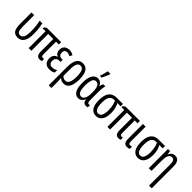

<svg xmlns="http://www.w3.org/2000/svg" viewBox="235 -2167 3792 3792"><g transform="rotate(45 2131.0 -271.0)"><path d="M221.2 8.8Q163.6 7.8 129.2 -15.1Q94.7 -38.1 79.3 -89.8Q64 -141.6 63.5 -227.5V-536.1H138.7V-221.7Q138.7 -145 154.3 -101.3Q169.9 -57.6 220.2 -57.6Q272.5 -57.6 296.9 -109.4Q321.3 -161.1 321.3 -267.6Q321.3 -336.4 314.7 -400.9Q308.1 -465.3 292 -536.1H366.7Q377.4 -482.9 383.8 -442.1Q390.1 -401.4 393.1 -361.3Q396 -321.3 396 -269.5Q396 -130.9 351.1 -61Q306.2 8.8 221.2 8.8Z M854.5 -60.1Q862.8 -60.1 871.8 -61.5Q880.9 -63 888.7 -66.4V-3.9Q879.9 1 864.5 3.9Q849.1 6.8 831.5 6.8Q784.2 6.8 761.2 -26.1Q738.3 -59.1 738.3 -126.5V-470.7H596.7V0H522V-470.7H444.8V-502.9L493.7 -536.1H892.6V-470.7H814.5V-127.9Q814.5 -91.3 824 -75.7Q833.5 -60.1 854.5 -60.1Z M1160.2 -312V-251.5H1128.9Q1094.7 -251.5 1072.5 -239.7Q1050.3 -228 1039.3 -205.3Q1028.3 -182.6 1028.3 -149.9Q1028.3 -119.1 1039.3 -98.4Q1050.3 -77.6 1070.1 -66.9Q1089.8 -56.2 1115.7 -56.2Q1144.5 -56.2 1174.3 -65.7Q1204.1 -75.2 1228 -91.3V-22Q1202.6 -5.9 1173.8 2Q1145 9.8 1104.5 9.8Q1026.4 9.8 989 -33.9Q951.7 -77.6 951.7 -147Q951.7 -199.7 976.8 -235.4Q1002 -271 1047.9 -283.2V-287.1Q1009.8 -301.3 991 -333Q972.2 -364.7 972.2 -409.7Q972.2 -451.2 990.2 -481.7Q1008.3 -512.2 1040.8 -529.1Q1073.2 -545.9 1116.7 -545.9Q1147 -545.9 1175.8 -537.6Q1204.6 -529.3 1232.9 -511.7L1202.6 -453.6Q1183.6 -466.8 1162.4 -473.9Q1141.1 -481 1120.6 -481Q1084 -481 1064.9 -460.2Q1045.9 -439.5 1045.9 -403.8Q1045.9 -358.9 1068.1 -335.4Q1090.3 -312 1134.8 -312Z M1669.9 -270.5Q1669.9 -183.1 1651.9 -120.4Q1633.8 -57.6 1596.4 -23.9Q1559.1 9.8 1501 9.8Q1466.8 9.8 1440.4 -1.7Q1414.1 -13.2 1395.5 -33.7H1391.1Q1394.5 1.5 1395.5 34.4Q1396.5 67.4 1396.5 96.2V239.3H1321.3V-276.9Q1321.3 -363.3 1339.8 -423.3Q1358.4 -483.4 1397.2 -514.6Q1436 -545.9 1496.6 -545.9Q1552.7 -545.9 1591.3 -515.6Q1629.9 -485.4 1649.9 -424.3Q1669.9 -363.3 1669.9 -270.5ZM1493.7 -480Q1443.4 -480 1419.4 -431.9Q1395.5 -383.8 1395.5 -285.2V-98.1Q1412.6 -77.1 1435.3 -66.2Q1458 -55.2 1484.9 -55.2Q1540.5 -55.2 1566.7 -108.9Q1592.8 -162.6 1592.8 -270.5Q1592.8 -377 1569.3 -428.5Q1545.9 -480 1493.7 -480Z M1929.7 -55.2Q1963.9 -55.2 1986.3 -78.6Q2008.8 -102.1 2020 -146Q2031.2 -189.9 2031.2 -252V-272.9Q2031.2 -378.4 2005.9 -428.7Q1980.5 -479 1927.7 -479Q1877.4 -479 1854 -423.8Q1830.6 -368.7 1830.6 -265.1Q1830.6 -156.2 1855 -105.7Q1879.4 -55.2 1929.7 -55.2ZM1910.2 9.8Q1835.4 9.8 1795.2 -60.1Q1754.9 -129.9 1754.9 -266.1Q1754.9 -405.8 1797.6 -475.8Q1840.3 -545.9 1915.5 -545.9Q1957.5 -545.9 1987.5 -523.9Q2017.6 -502 2037.1 -458.5H2042Q2045.4 -478.5 2052.2 -499.8Q2059.1 -521 2067.4 -536.1H2127.4Q2121.1 -515.1 2116.5 -487.1Q2111.8 -459 2109.4 -424.8Q2106.9 -390.6 2106.9 -351.1V-128.4Q2106.9 -90.3 2116.5 -72.3Q2126 -54.2 2144 -54.2Q2152.3 -54.2 2160.2 -55.7Q2168 -57.1 2174.8 -59.6V1Q2170.9 3.4 2163.6 5.4Q2156.2 7.3 2147.9 8.5Q2139.6 9.8 2132.3 9.8Q2091.3 9.8 2069.1 -10.7Q2046.9 -31.2 2038.6 -78.6H2032.7Q2020 -51.3 2002 -31.2Q1983.9 -11.2 1960.7 -0.7Q1937.5 9.8 1910.2 9.8ZM1906.7 -606V-617.7Q1911.1 -629.4 1917.7 -651.6Q1924.3 -673.8 1930.9 -699.5Q1937.5 -725.1 1942.9 -747.3Q1948.2 -769.5 1950.2 -780.8H2024.4V-770Q2015.1 -745.6 2003.2 -716.8Q1991.2 -688 1977.8 -659.2Q1964.4 -630.4 1951.2 -606Z M2581.5 -244.1Q2581.5 -161.6 2560.3 -105Q2539.1 -48.3 2499.5 -19.3Q2460 9.8 2404.8 9.8Q2347.7 9.8 2308.1 -21Q2268.6 -51.8 2248.3 -110.8Q2228 -169.9 2228 -254.9Q2228 -348.6 2252 -411.1Q2275.9 -473.6 2324.7 -504.9Q2373.5 -536.1 2447.8 -536.1H2619.1V-470.7H2527.3Q2554.7 -425.3 2568.1 -368.9Q2581.5 -312.5 2581.5 -244.1ZM2304.2 -257.8Q2304.2 -189.5 2315.7 -144.5Q2327.1 -99.6 2349.9 -77.4Q2372.6 -55.2 2405.3 -55.2Q2455.6 -55.2 2480.7 -105Q2505.9 -154.8 2505.9 -251Q2505.9 -291 2501 -327.9Q2496.1 -364.7 2486.6 -400.4Q2477.1 -436 2461.9 -470.7H2436.5Q2367.2 -470.7 2335.7 -418.7Q2304.2 -366.7 2304.2 -257.8Z M3053.7 -60.1Q3062 -60.1 3071 -61.5Q3080.1 -63 3087.9 -66.4V-3.9Q3079.1 1 3063.7 3.9Q3048.3 6.8 3030.8 6.8Q2983.4 6.8 2960.4 -26.1Q2937.5 -59.1 2937.5 -126.5V-470.7H2795.9V0H2721.2V-470.7H2644V-502.9L2692.9 -536.1H3091.8V-470.7H3013.7V-127.9Q3013.7 -91.3 3023.2 -75.7Q3032.7 -60.1 3053.7 -60.1Z M3252 -536.1V-126Q3252 -88.4 3261.5 -73Q3271 -57.6 3292 -57.6Q3305.2 -57.6 3319.8 -61.3Q3334.5 -64.9 3341.3 -69.3V-4.9Q3327.1 2 3309.8 5.9Q3292.5 9.8 3273.4 9.8Q3240.2 9.8 3218.8 -3.9Q3197.3 -17.6 3187 -47.1Q3176.8 -76.7 3176.8 -124.5V-536.1Z M3754.4 -244.1Q3754.4 -161.6 3733.2 -105Q3711.9 -48.3 3672.4 -19.3Q3632.8 9.8 3577.6 9.8Q3520.5 9.8 3481 -21Q3441.4 -51.8 3421.1 -110.8Q3400.9 -169.9 3400.9 -254.9Q3400.9 -348.6 3424.8 -411.1Q3448.7 -473.6 3497.6 -504.9Q3546.4 -536.1 3620.6 -536.1H3792V-470.7H3700.2Q3727.5 -425.3 3741 -368.9Q3754.4 -312.5 3754.4 -244.1ZM3477.1 -257.8Q3477.1 -189.5 3488.5 -144.5Q3500 -99.6 3522.7 -77.4Q3545.4 -55.2 3578.1 -55.2Q3628.4 -55.2 3653.6 -105Q3678.7 -154.8 3678.7 -251Q3678.7 -291 3673.8 -327.9Q3668.9 -364.7 3659.4 -400.4Q3649.9 -436 3634.8 -470.7H3609.4Q3540 -470.7 3508.5 -418.7Q3477.1 -366.7 3477.1 -257.8Z M4069.3 -545.9Q4111.3 -545.9 4140.1 -526.4Q4168.9 -506.8 4183.6 -466.8Q4198.2 -426.8 4198.2 -365.2V239.3H4123V-350.1Q4123 -415 4106.4 -446.8Q4089.8 -478.5 4053.7 -478.5Q4019 -478.5 3996.3 -458.3Q3973.6 -438 3962.6 -394.8Q3951.7 -351.6 3951.7 -282.7V0H3876.5V-536.1H3936.5L3945.3 -458.5H3949.7Q3960.9 -485.4 3978.5 -504.9Q3996.1 -524.4 4019 -535.2Q4042 -545.9 4069.3 -545.9Z"/></g></svg>

Font: Open Sans Condensed
Style: Regular
Weight: 400
Width: 3
Designer: Monotype Design Team
Foundry: Monotype Imaging Inc.
Version: Version 3.000